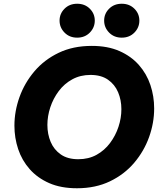

<svg xmlns="http://www.w3.org/2000/svg" viewBox="-20 -995 857 1025"><path d="M630 -794Q589 -794 562.5 -821Q536 -848 536 -885Q536 -922 562.5 -948.5Q589 -975 630 -975Q671 -975 697.5 -948.5Q724 -922 724 -885Q724 -848 697.5 -821Q671 -794 630 -794ZM392 -794Q351 -794 324.5 -821Q298 -848 298 -885Q298 -922 324.5 -948.5Q351 -975 392 -975Q433 -975 459.5 -948.5Q486 -922 486 -885Q486 -848 459.5 -821Q433 -794 392 -794ZM391 10Q305 10 242.5 -17.5Q180 -45 138.5 -92Q97 -139 77 -199Q57 -259 57 -324Q57 -401 84 -476.5Q111 -552 163.5 -614Q216 -676 293 -713Q370 -750 470 -750Q555 -750 617.5 -722.5Q680 -695 721.5 -648Q763 -601 783 -541Q803 -481 803 -416Q803 -339 776 -263.5Q749 -188 696.5 -126Q644 -64 567 -27Q490 10 391 10ZM398 -145Q453 -145 495.5 -168.5Q538 -192 567.5 -231.5Q597 -271 612.5 -318Q628 -365 628 -412Q628 -461 610.5 -502.5Q593 -544 556.5 -569.5Q520 -595 463 -595Q409 -595 366 -571.5Q323 -548 293.5 -508.5Q264 -469 248.5 -422Q233 -375 233 -328Q233 -279 250.5 -237.5Q268 -196 304.5 -170.5Q341 -145 398 -145Z"/></svg>

Font: Be Vietnam Pro ExtraBold
Style: Italic
Weight: 800
Italic angle: -12°
Designer: Lam Bao, Tony Le, Vietanh Nguyen
Foundry: Yellow Type Foundry
Version: Version 1.002; ttfautohint (v1.8.3)